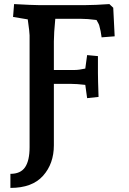

<svg xmlns="http://www.w3.org/2000/svg" viewBox="-20 -730 633 941"><path d="M125 -9V-557Q125 -572 116 -635L44 -647L49 -710Q139 -705 167 -705H402Q444 -705 516 -710L535 -692L542 -552L478 -547Q474 -579 467 -603Q466 -610 453 -632Q409 -638 372 -638H251Q244 -566 244 -527V-387H346Q367 -387 398 -394L407 -460L460 -455V-372Q460 -342 463 -255L407 -249L398 -314Q356 -319 326 -319H244V-18Q244 72 191 131.5Q138 191 31 191V122Q81 122 103 89.5Q125 57 125 -9Z"/></svg>

Font: Andada Pro
Style: Bold
Weight: 700
Designer: Carolina Giovagnoli
Foundry: Huerta Tipografica
Version: Version 3.005; ttfautohint (v1.8.4)